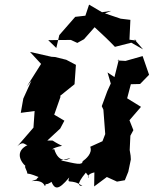

<svg xmlns="http://www.w3.org/2000/svg" viewBox="-20 -789 666 832"><path d="M285 -104C275 -96 234 -80 215 -143C198 -137 208 -149 249 -157C190 -186 224 -179 185 -180L241 -232L259 -266L215 -292L242 -369L241 -374L303 -424L309 -508L267 -530L218 -542L203 -543L110 -564L158 -512L96 -414L116 -439L81 -362L70 -300L130 -308L125 -236L55 -155C90 -188 88 -145 113 -166C46 -142 60 -96 94 -66C77 -82 103 -37 97 -41C108 -25 79 -50 147 -22C123 0 160 -21 117 -4C186 -13 169 38 179 7C179 19 243 -24 199 -12C215 34 231 39 280 -20C269 13 288 -18 337 17C324 16 306 15 352 -41C389 2 333 -29 389 -42L388 19L443 -22L487 -2L521 -8L536 -45L547 -98L546 -114L542 -139L545 -201L558 -225L541 -268L591 -326L531 -363L547 -424L587 -425L626 -465L598 -546L524 -525L489 -527L495 -531L476 -455L446 -475L460 -427L445 -394L421 -329L428 -314L436 -208L424 -177L371 -153C382 -125 352 -100 338 -90C337 -71 307 -80 244 -94ZM572 -613 541 -617 545 -703 503 -708 435 -731 462 -742 422 -736 366 -769 350 -721 306 -716 237 -637 224 -581 189 -615 287 -616 315 -603 344 -619 390 -671C420 -643 450 -616 478 -586L549 -604L600 -575L562 -619Z"/></svg>

Font: Asimov Aggro
Style: It
Weight: 500
Designer: Google
Version: Version 2.000980; 2014